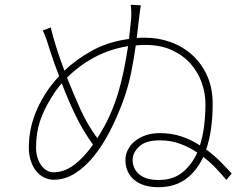

<svg xmlns="http://www.w3.org/2000/svg" viewBox="-20 -785 1040 799"><path d="M549 -627 557 -695Q559 -712 561.5 -732Q564 -752 566 -763L524 -765Q529 -726 524 -690Q522 -674 520.5 -657.5Q519 -641 517 -623Q429 -611 362.5 -574Q296 -537 248 -491Q231 -536 216 -582.5Q201 -629 191 -671L158 -658Q166 -642 174 -619Q182 -596 190 -569Q197 -548 206 -522Q215 -496 226 -468Q169 -408 134.5 -331Q100 -254 100 -170Q100 -141 108 -116.5Q116 -92 129.5 -74.5Q143 -57 162.5 -47Q182 -37 204 -37Q249 -37 290.5 -62.5Q332 -88 368.5 -132.5Q405 -177 436 -236.5Q467 -296 492 -364Q514 -424 525.5 -481.5Q537 -539 545 -596Q555 -597 564.5 -597.5Q574 -598 585 -598Q648 -598 695 -576.5Q742 -555 773 -520Q804 -485 819.5 -441Q835 -397 835 -352Q835 -306 829.5 -262Q824 -218 812 -180Q777 -203 735.5 -217Q694 -231 645 -231Q614 -231 588 -222.5Q562 -214 543 -199Q524 -184 513 -163.5Q502 -143 502 -119Q502 -68 538 -37Q574 -6 640 -6Q706 -6 752 -39Q798 -72 826 -132Q856 -109 880.5 -83Q905 -57 922 -36L944 -63Q925 -84 898.5 -111Q872 -138 838 -163Q865 -241 865 -353Q865 -420 841.5 -471Q818 -522 779 -557Q740 -592 689.5 -610Q639 -628 586 -628H567Q558 -628 549 -627ZM513 -593Q505 -541 495 -491.5Q485 -442 470.5 -394.5Q456 -347 435 -301Q414 -255 385 -210Q343 -267 314 -331.5Q285 -396 259 -462Q310 -513 374 -547Q438 -581 513 -593ZM202 -68Q189 -68 176 -75Q163 -82 153 -95Q143 -108 136.5 -127.5Q130 -147 130 -171Q130 -230 146 -279.5Q162 -329 198 -386Q207 -400 216.5 -413Q226 -426 237 -438Q263 -370 293.5 -306.5Q324 -243 367 -183Q329 -129 288 -98.5Q247 -68 202 -68ZM640 -36Q588 -36 560 -59Q532 -82 532 -120Q532 -150 559.5 -175.5Q587 -201 645 -201Q690 -201 728.5 -187Q767 -173 801 -150Q778 -99 739 -67.5Q700 -36 640 -36Z"/></svg>

Font: Spoqa Han Sans Neo Thin
Style: Regular
Weight: 100
Designer: [Spoqa Han Sans Neo] Dong-huui Kim  Younghwa Kang  Yujin Lee  [Noto Sans] Ryoko NISHIZUKA  (kana & ideographs); Paul D. 
Foundry: Spoqa (http://www.spoqa-han-sans.com)
Version: Version 1.100;hotconv 1.0.109;makeotfexe 2.5.65596